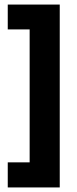

<svg xmlns="http://www.w3.org/2000/svg" viewBox="-20 -719 338 842"><path d="M242 103H110V-685H242ZM242 103H14V-7H242ZM242 -590H14V-699H242Z"/></svg>

Font: Bricolage Grotesque 36pt SemiCondensed
Style: Bold
Weight: 700
Width: 4
Designer: Mathieu Triay
Foundry: Atelier Triay
Version: Version 1.001;gftools[0.9.33.dev8+g029e19f]